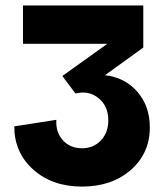

<svg xmlns="http://www.w3.org/2000/svg" viewBox="-20 -670 600 702"><path d="M279.8 12.2Q171.4 12.2 101.8 -49.8Q32.2 -111.8 32.2 -208L186 -231.9Q183.1 -187 209.7 -157.5Q236.3 -127.9 279.8 -127.9Q321.8 -127.9 348.9 -156.7Q376 -185.5 376 -230Q376 -282.2 340.1 -311.3Q304.2 -340.3 255.9 -328.1L208 -392.1L372.1 -509.8H64V-649.9H503.9V-496.1L363.8 -395Q437 -386.7 482.4 -334.2Q527.8 -281.7 527.8 -204.1Q527.8 -109.4 458.3 -48.6Q388.7 12.2 279.8 12.2Z"/></svg>

Font: Apfel Grotezk
Style: Bold
Weight: 700
Designer: Luigi Gorlero
Foundry: Collletttivo
Version: Version 2.000;FEAKit 1.0